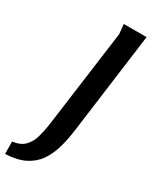

<svg xmlns="http://www.w3.org/2000/svg" viewBox="-347 -787 840 1051"><g transform="rotate(30 72.5 -261.5)"><path d="M99 -732H243L159 -98Q151 -35 135.5 19.5Q120 74 91.5 115.5Q63 157 14.5 181.5Q-34 206 -108 209L-109 131Q-59 125 -33 98Q-7 71 4 32Q15 -7 21 -47L105 -671Z"/></g></svg>

Font: Rosario
Style: Bold Italic
Weight: 700
Italic angle: -8.05°
Designer: Hector Gatti
Foundry: Omnibus Type
Version: Version 1.101; ttfautohint (v1.8.1.43-b0c9)